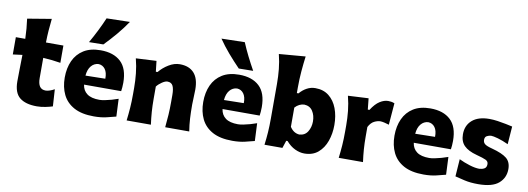

<svg xmlns="http://www.w3.org/2000/svg" viewBox="-66 -1301 4772 1736"><g transform="rotate(10 2320.0 -433.0)"><path d="M313 15.6Q210 15.6 155.8 -28.1Q101.6 -71.8 101.6 -177.2Q101.6 -231 103 -289.6Q104.5 -348.1 105.5 -419.9L19 -408.7V-567.4H105.5Q104 -616.7 100.3 -660.4Q96.7 -704.1 90.3 -750L310.5 -786.6Q304.2 -729.5 300.3 -678.7Q296.4 -627.9 295.4 -567.4H455.6V-408.7Q415.5 -415.5 375 -419.9Q334.5 -424.3 295.4 -426.3V-239.7Q295.4 -190.4 312.7 -164.6Q330.1 -138.7 368.2 -138.7Q383.8 -138.7 405.5 -146Q427.2 -153.3 447.8 -165L457.5 -9.3Q434.6 -1.5 393.3 7.1Q352.1 15.6 313 15.6Z M836.9 15.6Q724.6 15.6 654.1 -22.9Q583.5 -61.5 550.5 -129.4Q517.6 -197.3 517.6 -285.2Q517.6 -372.6 548.3 -439.9Q579.1 -507.3 640.9 -545.7Q702.6 -584 795.9 -584Q915 -584 981.2 -522Q1047.4 -460 1047.4 -330.1Q1047.4 -306.2 1045.7 -288.1Q1043.9 -270 1041.5 -252H700.7Q708 -198.7 747.1 -169.7Q786.1 -140.6 861.3 -140.6Q880.9 -140.6 909.9 -146.2Q939 -151.9 971.2 -160.9Q1003.4 -169.9 1031.2 -180.2L1038.6 -18.1Q1002.9 -8.8 953.1 3.4Q903.3 15.6 836.9 15.6ZM880.9 -337.9Q881.8 -394.5 859.1 -425.3Q836.4 -456.1 797.9 -458Q757.8 -455.6 731 -423.6Q704.1 -391.6 699.2 -334.5ZM678.2 -638.2Q712.4 -698.2 742.2 -757.8Q772 -817.4 797.4 -877.4L1010.7 -882.3Q968.8 -819.8 917.5 -759Q866.2 -698.2 809.6 -640.1Z M1136.2 0Q1143.6 -60.1 1147.7 -116.9Q1151.9 -173.8 1151.9 -244.6V-300.8Q1151.9 -366.2 1145 -432.4Q1138.2 -498.5 1120.6 -567.4L1308.6 -577.1L1319.8 -479.5H1335.4Q1370.6 -522.5 1421.1 -553.2Q1471.7 -584 1522.5 -584Q1607.9 -584 1653.6 -533.7Q1699.2 -483.4 1699.2 -382.3Q1699.2 -345.2 1697 -310.1Q1694.8 -274.9 1694.8 -244.6Q1694.8 -173.8 1698 -116.9Q1701.2 -60.1 1710.9 0H1490.2Q1496.6 -60.1 1500 -115.7Q1503.4 -171.4 1503.4 -233.9V-297.9Q1503.4 -354.5 1489.3 -382.3Q1475.1 -410.2 1438.5 -410.2Q1419.4 -410.2 1390.6 -391.1Q1361.8 -372.1 1342.8 -347.7V-233.9Q1342.8 -171.4 1346.7 -115.7Q1350.6 -60.1 1358.9 0Z M2108.4 15.6Q1996.1 15.6 1925.5 -22.9Q1855 -61.5 1822 -129.4Q1789.1 -197.3 1789.1 -285.2Q1789.1 -372.6 1819.8 -439.9Q1850.6 -507.3 1912.4 -545.7Q1974.1 -584 2067.4 -584Q2186.5 -584 2252.7 -522Q2318.8 -460 2318.8 -330.1Q2318.8 -306.2 2317.1 -288.1Q2315.4 -270 2313 -252H1972.2Q1979.5 -198.7 2018.6 -169.7Q2057.6 -140.6 2132.8 -140.6Q2152.3 -140.6 2181.4 -146.2Q2210.4 -151.9 2242.7 -160.9Q2274.9 -169.9 2302.7 -180.2L2310.1 -18.1Q2274.4 -8.8 2224.6 3.4Q2174.8 15.6 2108.4 15.6ZM2152.3 -337.9Q2153.3 -394.5 2130.6 -425.3Q2107.9 -456.1 2069.3 -458Q2029.3 -455.6 2002.4 -423.6Q1975.6 -391.6 1970.7 -334.5ZM2053.2 -638.2Q1997.1 -695.8 1945.8 -755.6Q1894.5 -815.4 1852.1 -877.4L2065.4 -882.3Q2090.8 -821.8 2120.8 -761.5Q2150.9 -701.2 2185.1 -640.1Z M2769 15.6Q2727.1 15.6 2683.1 -5.1Q2639.2 -25.9 2601.6 -69.3H2589.4L2566.4 0H2401.9Q2409.7 -60.1 2413.6 -116.9Q2417.5 -173.8 2417.5 -244.6V-560.5Q2417.5 -629.4 2410.9 -695.8Q2404.3 -762.2 2387.2 -830.6L2629.9 -850.6Q2621.1 -783.7 2615 -711.4Q2608.9 -639.2 2608.9 -560.5V-510.7H2624Q2651.9 -543.9 2688.5 -564Q2725.1 -584 2767.1 -584Q2841.3 -584 2891.6 -544.2Q2941.9 -504.4 2967.5 -436.8Q2993.2 -369.1 2993.2 -284.7Q2993.2 -205.6 2969 -137.2Q2944.8 -68.8 2895.3 -26.6Q2845.7 15.6 2769 15.6ZM2694.3 -145.5Q2746.1 -147.9 2771.5 -189Q2796.9 -230 2796.9 -282.7Q2796.9 -338.4 2771.2 -377.9Q2745.6 -417.5 2693.8 -419.9Q2671.4 -419.4 2648.9 -408.4Q2626.5 -397.5 2608.9 -377.4V-201.2Q2641.6 -149.9 2694.3 -145.5Z M3083.5 0Q3090.8 -60.1 3095 -116.9Q3099.1 -173.8 3099.1 -244.6V-300.8Q3099.1 -366.2 3092.3 -432.4Q3085.4 -498.5 3067.9 -567.4L3255.9 -577.1L3266.6 -475.1H3281.7Q3319.3 -534.2 3358.9 -559.1Q3398.4 -584 3435.1 -584Q3446.8 -584 3462.9 -581.8Q3479 -579.6 3493.7 -572.8L3477.5 -373.5Q3456.5 -380.4 3434.1 -385.5Q3411.6 -390.6 3397.5 -390.6Q3372.1 -390.6 3341.8 -375.7Q3311.5 -360.8 3290 -319.3V-233.9Q3290 -171.4 3293.9 -115.7Q3297.9 -60.1 3306.2 0Z M3864.3 15.6Q3752 15.6 3681.4 -22.9Q3610.8 -61.5 3577.9 -129.4Q3544.9 -197.3 3544.9 -285.2Q3544.9 -372.6 3575.7 -439.9Q3606.4 -507.3 3668.2 -545.7Q3730 -584 3823.2 -584Q3942.4 -584 4008.5 -522Q4074.7 -460 4074.7 -330.1Q4074.7 -306.2 4073 -288.1Q4071.3 -270 4068.8 -252H3728Q3735.4 -198.7 3774.4 -169.7Q3813.5 -140.6 3888.7 -140.6Q3908.2 -140.6 3937.3 -146.2Q3966.3 -151.9 3998.5 -160.9Q4030.8 -169.9 4058.6 -180.2L4065.9 -18.1Q4030.3 -8.8 3980.5 3.4Q3930.7 15.6 3864.3 15.6ZM3908.2 -337.9Q3909.2 -394.5 3886.5 -425.3Q3863.8 -456.1 3825.2 -458Q3785.2 -455.6 3758.3 -423.6Q3731.4 -391.6 3726.6 -334.5Z M4365.2 15.6Q4293 15.6 4240 3.2Q4187 -9.3 4151.9 -18.1L4163.1 -177.7Q4209.5 -155.3 4261.7 -139.2Q4314 -123 4352.5 -123Q4378.9 -124.5 4398.4 -135.7Q4418 -147 4418 -177.2Q4418 -202.1 4393.8 -213.9Q4369.6 -225.6 4307.1 -242.2Q4228 -263.2 4190.2 -301.3Q4152.3 -339.4 4152.3 -405.3Q4152.3 -486.8 4207.8 -534.9Q4263.2 -583 4365.2 -583Q4400.9 -583 4441.4 -577.1Q4481.9 -571.3 4518.6 -563.7Q4555.2 -556.2 4578.6 -550.8L4566.4 -386.7Q4513.7 -411.1 4469.7 -423.6Q4425.8 -436 4404.8 -436Q4386.7 -434.6 4367.9 -425Q4349.1 -415.5 4349.1 -388.2Q4349.1 -364.3 4366.9 -350.1Q4384.8 -335.9 4434.6 -323.2Q4529.3 -297.9 4570.6 -264.4Q4611.8 -231 4611.8 -165.5Q4611.8 -85.9 4553.7 -35.2Q4495.6 15.6 4365.2 15.6Z"/></g></svg>

Font: Pinar ExtraBold
Style: Regular
Weight: 800
Designer: Amin Abedi
Version: Version 3.000